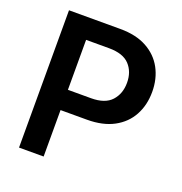

<svg xmlns="http://www.w3.org/2000/svg" viewBox="-131 -842 906 956"><g transform="rotate(20 322.5 -364.0)"><path d="M73.2 0V-727.5H345.2Q428.7 -727.5 485.8 -696.3Q543 -665 572.3 -610.6Q601.6 -556.2 601.6 -486.8Q601.6 -417 572 -362.5Q542.5 -308.1 484.9 -277.1Q427.2 -246.1 343.3 -246.1H203.6V0ZM203.6 -353.5H326.2Q399.9 -353.5 434.1 -391.1Q468.3 -428.7 468.3 -486.8Q468.3 -544.9 434.1 -581.5Q399.9 -618.2 325.2 -618.2H203.6Z"/></g></svg>

Font: Inter SemiBold
Style: Regular
Weight: 600
Designer: Rasmus Andersson
Foundry: rsms
Version: Version 4.001;git-9221beed3